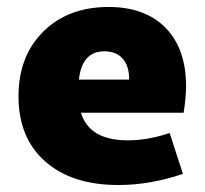

<svg xmlns="http://www.w3.org/2000/svg" viewBox="-20 -520 586 550"><path d="M319 10Q186 10 109.5 -57.5Q33 -125 33 -244Q33 -359 104 -429.5Q175 -500 291 -500Q396 -500 454.5 -440Q513 -380 513 -273Q513 -241 506 -197H212Q236 -118 346 -118Q404 -118 466 -139L504 -22Q410 10 319 10ZM279 -373Q215 -373 206 -292H350Q350 -331 331.5 -352Q313 -373 279 -373Z"/></svg>

Font: Cantarell Extra Bold
Style: Regular
Weight: 800
Designer: Dave Crossland, Nikolaus Waxweiler, Florian Fecher, Jacques Le Bailly, Eben Sorkin, Alexei Vanyashin, Alexios Zavras, Em
Version: Version 0.303